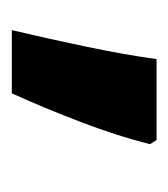

<svg xmlns="http://www.w3.org/2000/svg" viewBox="0 -156 285 325"><g transform="rotate(90 142.5 6.5)"><path d="M224 -105Q211 -52 187 11Q163 74 138 129H31Q45 70 59 3Q73 -64 80 -116H217Z"/></g></svg>

Font: Noto Sans Bassa Vah
Style: Regular
Weight: 400
Designer: Monotype Design Team
Foundry: Monotype Imaging Inc.
Version: Version 2.002